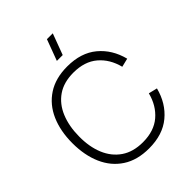

<svg xmlns="http://www.w3.org/2000/svg" viewBox="-267 -1089 1242 1242"><g transform="rotate(-45 354.0 -468.0)"><path d="M389 -807.5H335.5L389.5 -952.5H443ZM357.5 15Q250 15 177 -32.8Q104 -80.5 67 -165Q30 -249.5 30 -360Q30 -470.5 67 -555Q104 -639.5 177 -687.2Q250 -735 357.5 -735Q483 -735 561.2 -670Q639.5 -605 667.5 -496L608 -481.5Q585 -572 522.2 -625.2Q459.5 -678.5 357.5 -678.5Q269 -678.5 210.2 -638Q151.5 -597.5 121.8 -525.5Q92 -453.5 91.5 -360Q90.5 -266.5 120.2 -194.8Q150 -123 209.5 -82.2Q269 -41.5 357.5 -41.5Q459.5 -41.5 522.2 -95Q585 -148.5 608 -238.5L667.5 -224Q639.5 -115 561.2 -50Q483 15 357.5 15Z"/></g></svg>

Font: Manrope ExtraLight Light
Style: Regular
Weight: 300
Version: Version 4.504